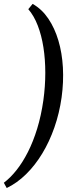

<svg xmlns="http://www.w3.org/2000/svg" viewBox="-62 -803 382 977"><path d="M251.5 -307.6Q240.2 -227.1 214.8 -154.5Q189.5 -82 153.1 -22Q116.7 38.1 70.8 83.3Q24.9 128.4 -27.8 153.8L-42.5 127Q-9.3 102.1 22 62.7Q53.2 23.4 80.1 -29.5Q106.9 -82.5 127.2 -148.4Q147.5 -214.4 158.7 -293Q168.5 -363.8 168.5 -432.6Q168.5 -501.5 158.9 -562.3Q149.4 -623 130.1 -673.1Q110.8 -723.1 82 -756.3L104 -783.2Q150.9 -756.8 183.6 -708.5Q216.3 -660.2 235.1 -596.9Q253.9 -533.7 258.1 -459.5Q262.2 -385.3 251.5 -307.6Z"/></svg>

Font: Gentium Book Basic
Style: Italic
Weight: 400
Italic angle: -8°
Designer: J. Victor Gaultney and Annie Olsen
Foundry: SIL International
Version: Version 1.102; 2013; Maintenance release